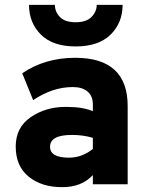

<svg xmlns="http://www.w3.org/2000/svg" viewBox="-20 -762 613 794"><path d="M100 -742H207Q207 -713 228 -691.5Q249 -670 293 -670Q337 -670 358.5 -692Q380 -714 380 -742H487Q487 -668 437.5 -619Q388 -570 293 -570Q198 -570 149 -619Q100 -668 100 -742ZM364 0V-38Q318 12 237 12Q152 12 98.5 -31.5Q45 -75 45 -156Q45 -235 107 -277.5Q169 -320 252 -320Q324 -320 364 -302V-330Q364 -365 342 -383.5Q320 -402 281 -402Q198 -402 117 -348L72 -459Q166 -523 291 -523Q508 -523 508 -323V0ZM265 -110Q319 -110 364 -146V-192Q324 -204 277 -204Q187 -204 187 -155Q187 -110 265 -110Z"/></svg>

Font: Overpass Heavy
Style: Regular
Weight: 900
Designer: Delve Withrington, Thomas Jockin
Foundry: Delve Fonts
Version: Version 3.000;DELV;Overpass